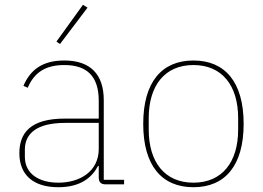

<svg xmlns="http://www.w3.org/2000/svg" viewBox="-20 -771 1099 803"><path d="M346 -739 327 -751 216 -597 231 -587ZM499 0V-19H414V-352C414 -459 359 -518 249 -518C155 -518 106 -477 78 -412L96 -404C124 -470 173 -499 249 -499C343 -499 393 -453 393 -349V-275H251C106 -275 61 -214 61 -130C61 -39 120 12 224 12C317 12 365 -29 390 -77H393V-29C393 -9 402 0 422 0ZM224 -7C142 -7 84 -45 84 -115V-145C84 -212 133 -257 252 -257H393V-148C393 -54 314 -7 224 -7Z M789 12C921 12 999 -78 999 -253C999 -428 921 -518 789 -518C657 -518 579 -428 579 -253C579 -78 657 12 789 12ZM789 -7C669 -7 602 -93 602 -229V-277C602 -413 669 -499 789 -499C909 -499 976 -413 976 -277V-229C976 -93 909 -7 789 -7Z"/></svg>

Font: IBM Plex Devanagari Thin
Style: Regular
Weight: 100
Designer: Mike Abbink, Paul van der Laan, Pieter van Rosmalen, Erin McLaughlin
Foundry: Bold Monday
Version: Version 1.0